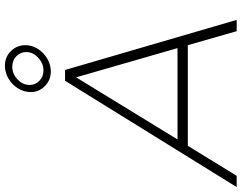

<svg xmlns="http://www.w3.org/2000/svg" viewBox="-165 -863 984 782"><g transform="rotate(-90 327.0 -472.0)"><path d="M534 -860Q534 -834 519 -810Q504 -786 479 -771.5Q454 -757 427 -757Q392 -757 367.5 -781Q343 -805 343 -839Q343 -866 358 -890.5Q373 -915 398 -929.5Q423 -944 450 -944Q486 -944 510 -919.5Q534 -895 534 -860ZM372 -843Q372 -820 389 -803.5Q406 -787 431 -787Q460 -787 483 -808.5Q506 -830 506 -857Q506 -881 489 -897.5Q472 -914 446 -914Q417 -914 394.5 -892.5Q372 -871 372 -843ZM591 0 534 -199H124L2 0H-44L389 -699H433L637 0ZM150 -241H522L403 -654Z"/></g></svg>

Font: TypoPRO Montserrat
Style: Italic
Weight: 275
Italic angle: -11.3°
Designer: Julieta Ulanovsky
Foundry: Julieta Ulanovsky
Version: Version 6.001